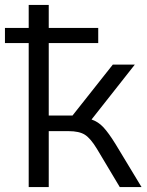

<svg xmlns="http://www.w3.org/2000/svg" viewBox="-32 -756 593 776"><path d="M84 0V-582H-12V-643H84V-736H165V-643H365V-582H165V-289H261L424 -495H513L338 -273Q365 -264 386 -241.5Q407 -219 436 -172L540 0H452L360 -154Q334 -197 311 -211.5Q288 -226 245 -226H165V0Z"/></svg>

Font: Winston
Style: Regular
Weight: 400
Designer: Original fonts by Vernon Adams / Changes by Cristiano Sobral
Foundry: Original fonts by Vernon Adams / Changes by Cristiano Sobral
Version: Version 2.503;July 17, 2020;FontCreator 13.0.0.2655 64-bit